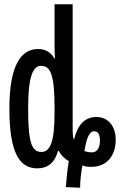

<svg xmlns="http://www.w3.org/2000/svg" viewBox="-20 -780 570 901"><path d="M289 98 356 101C356 66 361 25 367 -4C377 1 390 3 408 3C484 3 523 -52 523 -125C523 -191 484 -231 433 -231C377 -231 343 -193 327 -123C322 -137 321 -153 321 -172V-760H236V-571C236 -548 236 -532 238 -506H235C220 -532 196 -550 159 -550C77 -550 24 -471 24 -270C24 -60 73 10 155 10C202 10 236 -14 252 -71H257C264 -54 284 -34 303 -24C297 10 292 56 289 98ZM174 -67C130 -67 112 -108 112 -270C112 -429 137 -471 173 -471C213 -471 236 -439 236 -278V-248C236 -108 213 -67 174 -67ZM412 -65C395 -65 387 -68 376 -71C385 -123 396 -164 422 -164C439 -164 449 -151 449 -119C449 -88 436 -65 412 -65Z"/></svg>

Font: Noto Sans Mono Condensed Medium
Style: Regular
Weight: 500
Width: 3
Designer: Monotype Design Team
Foundry: Monotype Imaging Inc.
Version: Version 2.014